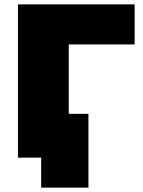

<svg xmlns="http://www.w3.org/2000/svg" viewBox="-20 -720 651 877"><path d="M62 0H168V137H384V-200H294V-517H595V-700H62Z"/></svg>

Font: Chess Sans Black
Style: Regular
Weight: 900
Designer: Wolf Bōese
Foundry: Wolf Bōese
Version: Version 7.223;Glyphs 3.3 (3306)